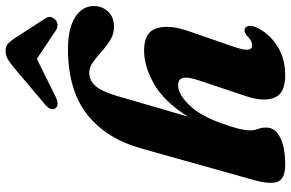

<svg xmlns="http://www.w3.org/2000/svg" viewBox="-188 -788 988 651"><g transform="rotate(-90 305.5 -462.0)"><path d="M214.5 -207Q201 -170.5 195.2 -146.8Q189.5 -123 189.5 -108Q189.5 -93 194.2 -80.8Q199 -68.5 199 -52.5Q199 -23 165.8 -5.8Q132.5 11.5 72.5 11.5Q24.5 11.5 15 -15Q5.5 -41.5 22.5 -100L128 -476Q161 -595 243.5 -660Q326 -725 466 -725Q535 -725 573 -700.8Q611 -676.5 611 -637.5Q611 -609 592.2 -589Q573.5 -569 540.5 -569Q516 -569 495.5 -581.8Q475 -594.5 456.8 -611Q438.5 -627.5 420.8 -640.2Q403 -653 384.5 -653Q359.5 -653 340.8 -632.5Q322 -612 307 -561.5L236 -318Q287 -399.5 346.8 -433.2Q406.5 -467 460.5 -467Q523 -467 536 -423.2Q549 -379.5 524.5 -312L472.5 -161.5Q461 -128 463.2 -114.2Q465.5 -100.5 478 -100.5Q485.5 -100.5 493 -104.5Q500.5 -108.5 512 -119.5Q525 -130 534.5 -125Q542.5 -122 543.8 -110.2Q545 -98.5 535.5 -79.5Q514 -39 472.8 -13.8Q431.5 11.5 376.5 11.5Q314 11.5 299.8 -26.2Q285.5 -64 307 -126L358.5 -280Q371 -317 367.5 -334.2Q364 -351.5 342 -351.5Q312.5 -351.5 276 -314.5Q239.5 -277.5 214.5 -207ZM307.5 -769Q277 -753 265 -766.5Q260 -772.5 262 -782.2Q264 -792 277.5 -803L399 -905.5Q416 -919.5 429 -928Q442 -936.5 459 -936.5Q475.5 -936.5 484 -928Q492.5 -919.5 502 -905.5L569.5 -801Q576.5 -790.5 573 -781Q569.5 -771.5 562.5 -766Q544.5 -753.5 524 -769L432 -830.5Z"/></g></svg>

Font: Fraunces 72pt S050
Style: Bold Italic
Weight: 700
Italic angle: -16°
Version: Version 1.000; ttfautohint (v1.8.3)